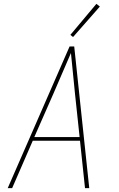

<svg xmlns="http://www.w3.org/2000/svg" viewBox="-20 -976 616 996"><path d="M20 0H43L150 -246H395L421 0H443L365 -735H341ZM158 -265 257 -490Q280 -543 302.5 -595.5Q325 -648 348 -701Q353 -648 358.5 -595.5Q364 -543 369 -490L393 -265ZM359 -784 498 -942 480 -956 345 -795Z"/></svg>

Font: Iosevka Sparkle Thin
Style: Italic
Weight: 100
Italic angle: -9°
Designer: Belleve Invis
Foundry: Belleve Invis
Version: Version 4.5.0; ttfautohint (v1.8.3)